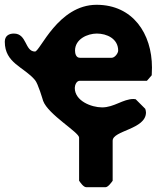

<svg xmlns="http://www.w3.org/2000/svg" viewBox="-53 -554 670 801"><path d="M307 227H387C398 227 412 207 417 200V33C417 -10 556 -14 556 -85C556 -88 554 -99 553 -100L513 -140C513 -140 507 -141 504 -141C460 -141 423 -106 373 -106C328 -106 259 -133 259 -187C259 -197 265 -217 280 -217H560L580 -240C580 -241 581 -263 581 -272C581 -414 501 -534 350 -534C189 -534 114 -339 93 -339C50 -339 60 -414 5 -414C-15 -414 -33 -405 -33 -380C-33 -290 47 -275 93 -220C106 -205 125 -139 127 -133C148 -76 277 -2 277 20V200C282 207 295 227 307 227ZM260 -343C260 -391 312 -414 351 -414C392 -414 440 -393 440 -343C440 -332 426 -313 413 -313H280C264 -313 260 -331 260 -343Z"/></svg>

Font: Asimov Print
Style: C
Weight: 500
Designer: Google
Version: Version 2.000980: 2014